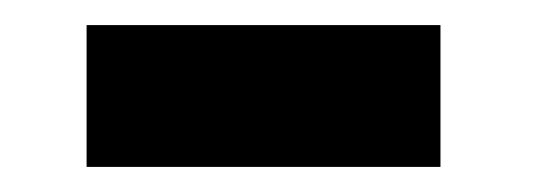

<svg xmlns="http://www.w3.org/2000/svg" viewBox="-20 -340 428 153"><path d="M49 -320V-207H331V-320Z"/></svg>

Font: Cheyenne Sans
Style: Bold
Weight: 700
Designer: The Public Sans project authors (U.S. Web Design System), Libre Franklin designed by Pablo Impallari and Rodrigo Fuenzal
Foundry: The Cheyenne Sans Project Authors
Version: Version 2.007